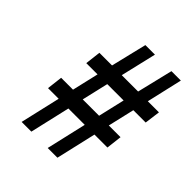

<svg xmlns="http://www.w3.org/2000/svg" viewBox="-183 -765 880 880"><g transform="rotate(45 257.0 -325.0)"><path d="M100 0H163L208 -195H314L269 0H332L377 -195H461L470 -271H394L424 -400H504L514 -476H442L482 -650H421L379 -476H273L314 -650H252L210 -476H128L119 -400H192L162 -271H85L76 -195H145ZM225 -271 255 -400H361L331 -271Z"/></g></svg>

Font: Falling Sky
Style: CondObl
Weight: 400
Designer: Paul D. Hunt
Foundry: Adobe Systems Incorporated
Version: Version 1.02